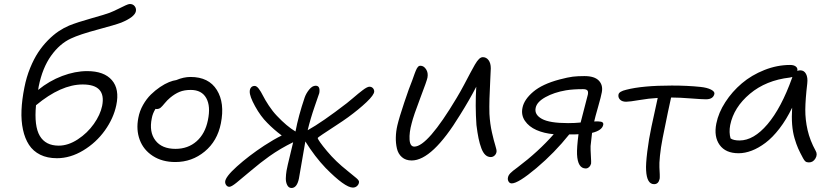

<svg xmlns="http://www.w3.org/2000/svg" viewBox="-20 -852 4144 961"><path d="M265.1 -60.1Q216.8 -60.1 181.4 -77.6Q146 -95.2 125.2 -127Q104.5 -158.7 95 -203.1Q85.4 -247.6 87.6 -300.3Q89.8 -353 102.1 -414.1Q112.3 -466.3 130.9 -511.7Q149.4 -557.1 171.4 -590.3Q193.4 -623.5 220.2 -650.6Q247.1 -677.7 272.9 -695.1Q298.8 -712.4 326.2 -724.1Q366.2 -740.2 437.5 -760.3Q508.8 -780.3 528.8 -788.1Q547.4 -795.4 570.6 -806.9Q593.8 -818.4 608.4 -825.2Q623 -832 629.9 -832Q645.5 -832 654.1 -821Q662.6 -810.1 660.2 -795.9Q654.3 -766.6 586.9 -738.8Q557.1 -727.5 467.8 -703.6Q378.4 -679.7 335 -659.2Q278.8 -633.3 235.6 -572.8Q192.4 -512.2 173.8 -419.9Q173.3 -417 172.4 -410.9Q171.4 -404.8 170.9 -401.9Q226.6 -447.3 291.3 -471.7Q356 -496.1 416 -496.1Q501 -496.1 540 -450.9Q579.1 -405.8 562 -325.2Q548.3 -259.8 504.9 -199Q461.4 -138.2 396.7 -99.1Q332 -60.1 265.1 -60.1ZM394 -429.2Q285.2 -429.2 160.2 -325.2Q150.4 -220.7 179.2 -171.9Q208 -123 273.9 -123Q321.3 -123 369.4 -154.5Q417.5 -186 449.7 -231.7Q481.9 -277.3 491.2 -321.8Q512.7 -429.2 394 -429.2Z M857.4 -41Q792 -41 745.1 -71.3Q698.2 -101.6 679.4 -152.1Q660.6 -202.6 672.4 -262.2Q678.7 -296.4 696 -326.9Q713.4 -357.4 735.1 -378.7Q756.8 -399.9 781 -416.3Q805.2 -432.6 825.9 -440.9Q846.7 -449.2 862.3 -451.2Q898.9 -466.8 933.6 -466.8Q1024.9 -466.8 1065.4 -401.6Q1106 -336.4 1085.4 -233.9Q1067.9 -146 1004.4 -93.5Q940.9 -41 857.4 -41ZM739.7 -259.8Q725.6 -191.4 757.8 -149.2Q790 -106.9 858.4 -106.9Q920.9 -106.9 963.9 -144.8Q1006.8 -182.6 1020.5 -250Q1035.2 -319.8 1012.5 -360.8Q989.7 -401.9 934.6 -401.9Q902.3 -401.9 878.9 -392.3Q855.5 -382.8 831.5 -362.8Q816.9 -350.6 804.2 -335Q791.5 -319.3 783.9 -313Q776.4 -306.6 764.6 -306.2Q763.2 -306.2 761.2 -306.6Q759.3 -307.1 758.3 -307.1Q743.7 -283.7 739.7 -259.8Z M1127.9 83Q1118.7 83 1112.8 75.4Q1106.9 67.9 1106.9 58.1Q1107.4 33.7 1166 -19Q1224.6 -71.8 1302.2 -123Q1350.1 -154.3 1390.1 -173.8Q1349.6 -204.1 1317.9 -236.8Q1284.7 -269.5 1256.8 -320.1Q1229 -370.6 1230 -394Q1230 -405.8 1236.3 -413.8Q1242.7 -421.9 1254.9 -421.9Q1264.6 -421.9 1275.4 -407.7Q1286.1 -393.6 1296.1 -373.3Q1306.2 -353 1325.4 -323.7Q1344.7 -294.4 1366.2 -272Q1415 -220.2 1459 -193.8Q1473.6 -271.5 1504.9 -363.8Q1512.2 -384.8 1527.6 -403.8Q1543 -422.9 1560.1 -422.9Q1584 -422.9 1578.1 -386.2Q1577.1 -382.8 1555.4 -320.3Q1533.7 -257.8 1520 -200.2Q1592.3 -240.2 1716.3 -335.9Q1728 -345.2 1745.4 -359.9Q1762.7 -374.5 1772.9 -383.1Q1783.2 -391.6 1795.2 -400.6Q1807.1 -409.7 1815.4 -413.8Q1823.7 -418 1829.1 -418Q1839.8 -418 1846.4 -410.9Q1853 -403.8 1853 -394Q1852.5 -377 1814.5 -340.8Q1776.4 -304.7 1722.2 -265.1Q1700.2 -249 1660.4 -223.1Q1620.6 -197.3 1595.5 -180.4Q1570.3 -163.6 1570.3 -161.1Q1570.3 -156.7 1582.3 -139.6Q1594.2 -122.6 1616.7 -95.7Q1639.2 -68.8 1664.1 -44.9Q1689 -21 1719.7 3.4Q1750.5 27.8 1763.9 39.6Q1777.3 51.3 1776.9 58.1Q1776.9 69.3 1768.1 78.1Q1759.3 86.9 1746.1 86.9Q1706.5 86.9 1609.9 -11.2Q1555.7 -67.9 1508.3 -144Q1501 -98.1 1476.1 42Q1466.3 88.9 1439 88.9Q1424.8 88.9 1417.5 74.2Q1410.2 59.6 1410.6 40.5Q1411.1 21.5 1414.1 2.9Q1418.5 -21.5 1430.4 -69.3Q1442.4 -117.2 1447.3 -140.1Q1383.3 -108.9 1328.1 -69.8Q1284.2 -38.6 1236.1 2.2Q1188 43 1163.1 63Q1138.2 83 1127.9 83Z M2040.5 -48.8Q2010.7 -48.8 1991.7 -65.4Q1972.7 -82 1966.6 -108.9Q1960.4 -135.7 1961.2 -165Q1961.9 -194.3 1968.8 -224.1Q1978 -263.2 2003.2 -338.4Q2028.3 -413.6 2043.5 -450.2Q2046.4 -457.5 2050 -468.5Q2053.7 -479.5 2055.9 -484.9Q2058.1 -490.2 2061 -497.8Q2064 -505.4 2066.2 -509Q2068.4 -512.7 2071.3 -516.4Q2074.2 -520 2077.4 -521.5Q2080.6 -522.9 2084.5 -522.9Q2101.1 -522.9 2112.5 -505.4Q2124 -487.8 2119.6 -463.9Q2117.2 -449.2 2083.5 -361.1Q2049.8 -272.9 2040.5 -234.9Q2027.8 -188.5 2030 -153.3Q2032.2 -118.2 2053.7 -118.2Q2120.1 -118.2 2265.6 -361.8Q2284.2 -392.6 2303.2 -428.5Q2322.3 -464.4 2333.7 -486.3Q2345.2 -508.3 2356.7 -528.1Q2368.2 -547.9 2377.7 -556.9Q2387.2 -565.9 2396.5 -565.9Q2414.1 -565.9 2425.3 -551Q2436.5 -536.1 2436.5 -509.8Q2436 -494.1 2433.6 -446.5Q2431.2 -398.9 2429.9 -357.7Q2428.7 -316.4 2429.7 -282.2Q2432.6 -231 2442.4 -188.5Q2452.1 -146 2459.2 -123.8Q2466.3 -101.6 2465.3 -92.8Q2463.9 -81.5 2455.6 -73.7Q2447.3 -65.9 2436.5 -65.9Q2420.9 -65.9 2409.2 -76.9Q2397.5 -87.9 2389.2 -110.1Q2380.9 -132.3 2375.2 -159.7Q2369.6 -187 2364.7 -226.1Q2357.9 -321.8 2363.8 -418Q2330.1 -352.5 2282.7 -276.9Q2143.6 -48.8 2040.5 -48.8Z M2541.5 65.9Q2530.8 65.9 2525.4 56.4Q2520 46.9 2522.5 36.1Q2524.4 25.4 2534.4 14.9Q2544.4 4.4 2570.3 -14.2Q2675.3 -93.3 2751.5 -180.2Q2702.6 -184.6 2665 -201.2Q2627.4 -217.8 2607.4 -247.1Q2587.4 -276.4 2595.2 -313Q2603.5 -354 2648.9 -392.6Q2694.3 -431.2 2780.3 -454.1Q2822.8 -465.3 2847.2 -468.3Q2871.6 -471.2 2905.3 -471.2Q2955.6 -471.2 2977.3 -448.5Q2999 -425.8 2992.2 -390.1Q2988.8 -370.1 2973.4 -316.4Q2958 -262.7 2954.1 -244.1Q2964.4 -244.6 2972.9 -244.4Q2981.4 -244.1 2987.8 -242.9Q2994.1 -241.7 2997.3 -238Q3000.5 -234.4 2999.5 -228Q2994.1 -199.2 2943.4 -187Q2936.5 -131.8 2936 -121.1Q2935.5 -104 2937.5 -71.3Q2939.5 -38.6 2938.5 -33.2Q2936 -22.9 2928.5 -15.9Q2920.9 -8.8 2912.1 -8.8Q2871.6 -8.8 2868.2 -79.1Q2866.7 -111.8 2875.5 -180.2Q2868.7 -179.2 2854.5 -179.2H2829.1Q2755.9 -87.4 2664.8 -10.7Q2573.7 65.9 2541.5 65.9ZM2661.1 -312Q2653.8 -278.3 2692.1 -257.1Q2730.5 -235.8 2823.2 -235.8Q2857.4 -235.8 2886.2 -238.8Q2892.6 -264.6 2906.5 -317.4Q2920.4 -370.1 2922.4 -378.9Q2925.3 -394.5 2919.2 -400.1Q2913.1 -405.8 2898.4 -405.8Q2848.1 -405.8 2812.5 -399.9Q2752.9 -389.6 2710 -365.7Q2667 -341.8 2661.1 -312Z M3253.9 69.8Q3217.3 69.8 3213.9 0Q3211.9 -28.8 3219.7 -92.8Q3227.5 -156.7 3240.7 -217.8Q3247.6 -252 3272 -361.8Q3227.5 -359.4 3179.4 -351.1Q3131.3 -342.8 3113.8 -342.8Q3093.8 -342.8 3083.3 -353.5Q3072.8 -364.3 3075.7 -378.9Q3078.6 -394.5 3114.7 -402.8Q3195.3 -423.8 3342.8 -423.8Q3421.4 -423.8 3485.8 -417Q3519 -413.6 3538.6 -403.6Q3558.1 -393.6 3555.7 -381.8Q3549.3 -355 3513.7 -355Q3493.7 -355 3436.8 -359.4Q3379.9 -363.8 3345.7 -363.8H3338.9Q3328.1 -317.4 3296.9 -162.1Q3287.1 -112.3 3283.2 -72.3Q3279.3 -32.2 3280.5 -14.6Q3281.7 2.9 3282.2 20.5Q3282.7 38.1 3281.7 43Q3275.9 69.8 3253.9 69.8Z M3676.8 -85Q3611.8 -85 3582 -126.5Q3552.2 -168 3565.4 -233.9Q3576.2 -288.1 3610.4 -340.8Q3644.5 -393.6 3693.1 -434.8Q3741.7 -476.1 3805.7 -501.5Q3869.6 -526.9 3934.6 -526.9Q3953.6 -526.9 3963.6 -518.8Q3973.6 -510.7 3970.7 -497.1Q3978 -500 3985.4 -500Q4004.9 -500 4014.4 -481.9Q4023.9 -463.9 4020.5 -434.1Q4011.2 -355 4010.7 -304Q4010.3 -252.9 4022.2 -200.7Q4034.2 -148.4 4062.5 -97.2Q4073.2 -79.1 4061.5 -59.1Q4049.8 -39.1 4028.8 -39.1Q4017.6 -39.1 4011.5 -43.9Q4005.4 -48.8 3999.5 -60.1Q3984.4 -87.9 3975.1 -108.6Q3965.8 -129.4 3956.8 -160.2Q3947.8 -190.9 3944.8 -228.5Q3941.9 -266.1 3944.8 -313Q3916 -253.4 3881.3 -208.5Q3846.7 -163.6 3811.5 -137.2Q3776.4 -110.8 3742.4 -97.9Q3708.5 -85 3676.8 -85ZM3634.8 -226.1Q3627.9 -189 3636.7 -159.2Q3651.4 -148.9 3681.6 -148.9Q3752.4 -148.9 3821.5 -230.2Q3890.6 -311.5 3944.8 -462.9Q3944.8 -463.9 3945.3 -465.1Q3945.8 -466.3 3945.8 -466.8Q3941.9 -465.8 3933.6 -463.9Q3814 -450.2 3733.4 -382.6Q3652.8 -314.9 3634.8 -226.1Z"/></svg>

Font: Shantell Sans Irregular Bouncy
Style: Italic
Weight: 300
Italic angle: -11.31°
Designer: Stephen Nixon, Anya Danilova, Shantell Martin
Foundry: Arrow Type
Version: Version 1.006;[9816181b4]